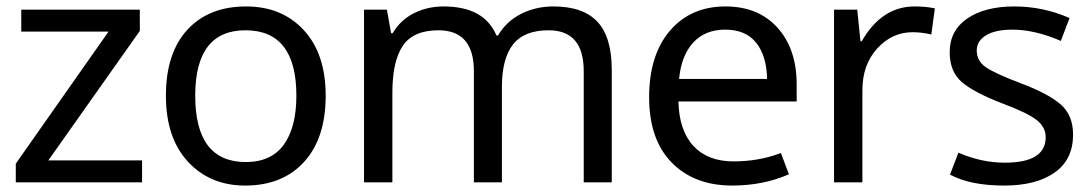

<svg xmlns="http://www.w3.org/2000/svg" viewBox="-20 -566 3383 596"><path d="M421 0H29V-58L317 -468H46V-536H414V-470L130 -68H421Z M991 -269Q991 -137 924 -63.5Q857 10 741 10Q632 10 563.5 -64Q495 -138 495 -269Q495 -401 561.5 -473.5Q628 -546 744 -546Q855 -546 923 -472.5Q991 -399 991 -269ZM586 -269Q586 -63 743 -63Q822 -63 861 -117Q900 -171 900 -269Q900 -472 742 -472Q586 -472 586 -269Z M1698 -546Q1790 -546 1834.5 -498.5Q1879 -451 1879 -349V0H1792V-345Q1792 -472 1683 -472Q1607 -472 1572.5 -428Q1538 -384 1538 -296V0H1451V-345Q1451 -472 1341 -472Q1263 -472 1230.5 -424Q1198 -376 1198 -278V0H1110V-536H1181L1194 -463H1199Q1223 -504 1265 -525Q1307 -546 1357 -546Q1483 -546 1521 -456H1526Q1552 -500 1597.5 -523Q1643 -546 1698 -546Z M2232 -546Q2334 -546 2393.5 -480Q2453 -414 2453 -304V-251H2086Q2088 -161 2132.5 -113Q2177 -65 2257 -65Q2336 -65 2404 -91L2429 -25Q2349 10 2253 10Q2135 10 2065 -61.5Q1995 -133 1995 -264Q1995 -395 2059.5 -470.5Q2124 -546 2232 -546ZM2231 -474Q2169 -474 2132 -434Q2095 -394 2088 -321H2361Q2360 -392 2327.5 -433Q2295 -474 2231 -474Z M2819 -546Q2855 -546 2882 -540L2871 -459Q2841 -466 2813 -466Q2749 -466 2703 -415.5Q2657 -365 2657 -286V0H2569V-536H2641L2651 -438H2655Q2717 -546 2819 -546Z M3311 -148Q3311 -71 3254 -30.5Q3197 10 3097 10Q2992 10 2929 -24L2955 -92Q3027 -61 3099 -61Q3226 -61 3226 -140Q3226 -171 3198.5 -193Q3171 -215 3094 -244Q3005 -278 2966.5 -310.5Q2928 -343 2928 -404Q2928 -471 2982.5 -508.5Q3037 -546 3129 -546Q3218 -546 3300 -510L3273 -439Q3192 -474 3123 -474Q3070 -474 3041 -456.5Q3012 -439 3012 -409Q3012 -377 3040 -357.5Q3068 -338 3150 -307Q3235 -275 3273 -241.5Q3311 -208 3311 -148Z"/></svg>

Font: Advent Sans Logo
Style: Regular
Weight: 400
Designer: Types & Symbols
Foundry: Types & Symbols
Version: Version 1.002